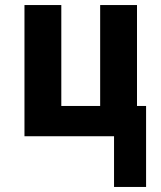

<svg xmlns="http://www.w3.org/2000/svg" viewBox="-20 -540 640 761"><path d="M432 201V0H77V-520H223V-120H377V-520H523V-120H559V201Z"/></svg>

Font: Iosevka SS04 Heavy Extended
Style: Regular
Weight: 900
Width: 7
Monospace: yes
Designer: Belleve Invis
Foundry: Belleve Invis
Version: Version 19.0.0; ttfautohint (v1.8.4)